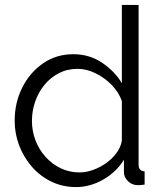

<svg xmlns="http://www.w3.org/2000/svg" viewBox="-20 -750 662 780"><path d="M39.6 -259.4Q39.6 -332.8 70.4 -394.2Q101.2 -455.5 155 -492.7Q208.8 -529.8 277.8 -529.8Q343.2 -529.8 394.7 -495.2Q446.1 -460.6 475 -412.1V-730H543V-82.3Q543 -68.4 548.9 -61.5Q554.8 -54.6 567.5 -53.9V0Q547.2 2.8 536.1 2.2Q514.5 0.8 499 -15Q483.5 -30.8 483.5 -49.9V-100.9Q451.9 -50.4 398.9 -20.2Q345.8 10 288.9 10Q234.9 10 189.3 -11.9Q143.6 -33.9 110.1 -72Q76.6 -110.2 58.1 -158.4Q39.6 -206.6 39.6 -259.4ZM475 -178.9V-339.8Q462.1 -376.1 433.1 -405.5Q404 -435 367.6 -452.6Q331.1 -470.3 295.5 -470.3Q252.9 -470.3 218.8 -452.5Q184.6 -434.7 160.2 -404.7Q135.8 -374.7 122.8 -337Q109.8 -299.4 109.8 -258.7Q109.8 -216.8 124.4 -179Q139.1 -141.2 165.8 -111.8Q192.5 -82.5 227.7 -66Q262.8 -49.5 303.8 -49.5Q329.5 -49.5 357.7 -59.5Q385.8 -69.6 411.2 -87.5Q436.5 -105.4 453.7 -129Q470.9 -152.5 475 -178.9Z"/></svg>

Font: Raleway Thin
Style: Regular
Weight: 100
Designer: Matt McInerney, Pablo Impallari, Rodrigo Fuenzalida
Foundry: Matt McInerney, Pablo Impallari, Rodrigo Fuenzalida
Version: Version 4.026